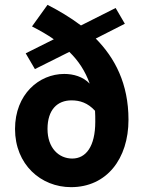

<svg xmlns="http://www.w3.org/2000/svg" viewBox="-20 -760 600 792"><path d="M375 -601 495 -662 457 -727 314 -655C270 -688 223 -716 176 -740L112 -651C145 -634 175 -617 202 -598L86 -540L124 -475L266 -546C304 -509 332 -466 350 -415C322 -444 283 -455 245 -455C141 -455 42 -371 42 -228C42 -81 149 12 273 12C420 12 510 -105 510 -266C510 -415 454 -521 375 -601ZM278 -106C223 -106 176 -149 176 -228C176 -308 217 -346 275 -346C309 -346 342 -336 372 -303C373 -288 373 -274 373 -258C373 -155 334 -106 278 -106Z"/></svg>

Font: Cambridge Sans Bold
Style: Regular
Weight: 700
Version: Version 2.020;PS 002.020;hotconv 1.0.88;makeotf.lib2.5.64775